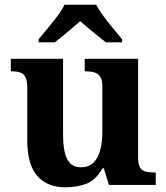

<svg xmlns="http://www.w3.org/2000/svg" viewBox="-20 -786 707 816"><path d="M258 10Q180.4 10 138.2 -38.5Q96 -87 96 -188V-412Q96 -441 89 -456.5Q82 -472 67 -477.5Q52 -483 28 -483H26V-536H248V-216Q248 -172.6 254.5 -141.3Q261 -110 277.8 -92.5Q294.6 -75 323.8 -75Q356 -75 376 -93.5Q396 -112 405.5 -146.7Q415 -181.4 415 -227V-419Q415 -447.9 405 -461.5Q395 -475 378.8 -479Q362.7 -483 342.6 -483H340V-536H567V-115.6Q567 -87 575.5 -73.5Q584 -60 599.7 -56.5Q615.4 -53 634 -53H642V0H443L421 -71H416.1Q386 -19 345.5 -4.5Q305 10 258 10ZM144 -619Q160 -638 181.5 -664Q203 -690 223.5 -717Q244 -744 254 -766H389Q400 -744 420 -717Q440 -690 462 -664Q484 -638 499 -619V-606H430Q416 -617 396 -633Q376 -649 356 -666Q336 -683 321 -696Q306 -683 286 -666Q266 -649 246.5 -633Q227 -617 213 -606H144Z"/></svg>

Font: Noto Serif Kannada
Style: Regular
Weight: 400
Designer: Universal Thirst, Indian Type Foundry and the Monotype Design Team
Foundry: Monotype Imaging Inc.
Version: Version 2.003